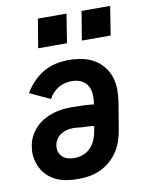

<svg xmlns="http://www.w3.org/2000/svg" viewBox="-84 -797 668 866"><g transform="rotate(-10 250.0 -364.0)"><path d="M204 8Q178 8 152.5 4Q127 0 105 -10Q83 -20 65 -37Q47 -54 36.5 -76Q26 -98 22 -123Q18 -148 23 -174Q26 -196 36.5 -217Q47 -238 63.5 -255.5Q80 -273 100.5 -285Q121 -297 143 -304Q165 -311 187 -313.5Q209 -316 231 -316Q257 -316 282 -315Q307 -314 332 -311V-313Q336 -335 334.5 -357Q333 -379 323 -396.5Q313 -414 293.5 -423Q274 -432 252 -432Q237 -432 221 -428.5Q205 -425 190.5 -416.5Q176 -408 164.5 -395.5Q153 -383 145 -369L52 -412Q67 -438 89 -461Q111 -484 137.5 -499.5Q164 -515 193.5 -521.5Q223 -528 252 -528Q283 -528 312.5 -522.5Q342 -517 367 -503Q392 -489 410.5 -466.5Q429 -444 438 -416.5Q447 -389 447 -358.5Q447 -328 442 -298L422 -178Q418 -153 409.5 -128Q401 -103 386 -80.5Q371 -58 350 -40Q329 -22 304.5 -11Q280 0 254.5 4Q229 8 204 8ZM204 -88Q224 -88 244 -95.5Q264 -103 278.5 -118.5Q293 -134 301 -153.5Q309 -173 312 -193L316 -215Q304 -217 292 -217.5Q280 -218 267.5 -218.5Q255 -219 243.5 -220.5Q232 -222 219 -222Q206 -222 191.5 -218.5Q177 -215 164.5 -207Q152 -199 143.5 -186Q135 -173 133 -159Q130 -144 134.5 -129.5Q139 -115 149.5 -105.5Q160 -96 174.5 -92Q189 -88 204 -88ZM460 -604H328L350 -736H481ZM260 -604H128L150 -736H281Z"/></g></svg>

Font: Iosevka SS04
Style: Bold Italic
Weight: 700
Italic angle: -9°
Monospace: yes
Designer: Belleve Invis
Foundry: Belleve Invis
Version: Version 19.0.0; ttfautohint (v1.8.4)